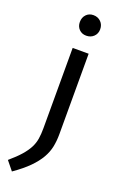

<svg xmlns="http://www.w3.org/2000/svg" viewBox="-209 -777 671 1073"><g transform="rotate(20 127.0 -240.5)"><path d="M89 -667Q89 -694 105.5 -711.5Q122 -729 148 -729Q175 -729 192.5 -711.5Q210 -694 210 -667Q210 -641 192.5 -624Q175 -607 148 -607Q122 -607 105.5 -624Q89 -641 89 -667ZM196 -39Q196 1 189 36Q182 71 162.5 105Q143 139 108.5 174Q74 209 18 248L-25 195Q16 160 40.5 132Q65 104 78.5 78Q92 52 96.5 24Q101 -4 101 -39V-517H196Z"/></g></svg>

Font: Expletus Sans
Style: Regular
Weight: 400
Designer: Jasper de Waard
Foundry: Designtown
Version: Version 7.028